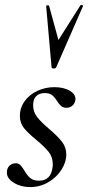

<svg xmlns="http://www.w3.org/2000/svg" viewBox="-20 -751 358 782"><path d="M8 -48Q8 -66 18.5 -76Q29 -86 44 -86Q55 -86 62 -79.5Q69 -73 79 -57Q90 -37 103 -26Q116 -15 139 -15Q187 -15 194 -69Q195 -74 195 -82Q195 -111 178 -132.5Q161 -154 127 -182Q94 -209 77.5 -229.5Q61 -250 61 -279Q61 -312 80.5 -339Q100 -366 132.5 -381Q165 -396 201 -396Q240 -396 265 -381Q290 -366 287 -343Q284 -328 274 -320Q264 -312 252 -312Q237 -312 229 -319Q221 -326 212 -340Q202 -356 191.5 -364Q181 -372 162 -372Q143 -372 130.5 -362Q118 -352 116 -335Q115 -331 115 -322Q115 -295 131.5 -274Q148 -253 180 -226Q215 -196 232.5 -173.5Q250 -151 250 -121Q250 -91 230.5 -60Q211 -29 177 -9Q143 11 103 11Q65 11 36.5 -6.5Q8 -24 8 -48ZM180 -727 218 -588 308 -730Q309 -731 311 -731Q314 -731 316.5 -729.5Q319 -728 318 -726L209 -477Q207 -472 198 -472Q195 -472 192.5 -473.5Q190 -475 190 -477L168 -726Q168 -729 173.5 -729.5Q179 -730 180 -727Z"/></svg>

Font: Cormorant Garamond Medium
Style: Italic
Weight: 500
Italic angle: -10°
Designer: Christian Thalmann (Catharsis Fonts)
Foundry: Catharsis Fonts
Version: Version 4.000